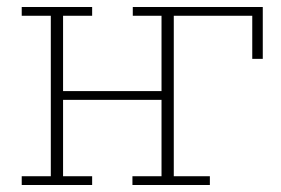

<svg xmlns="http://www.w3.org/2000/svg" viewBox="-20 -528 803 548"><path d="M42 -25H125V-483H42V-508H243V-483H160V-268H441V-483H359V-508H730V-360H700V-483H476V-25H579V0H358V-25H441V-243H160V-25H243V0H42Z"/></svg>

Font: IBM Plex Serif ExtraLight
Style: Regular
Weight: 200
Designer: Mike Abbink, Paul van der Laan, Pieter van Rosmalen
Foundry: Bold Monday
Version: Version 2.5